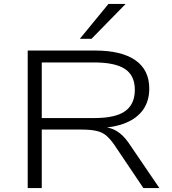

<svg xmlns="http://www.w3.org/2000/svg" viewBox="-20 -964 881 984"><path d="M122 0V-705H467Q602 -705 673.5 -655.5Q745 -606 745 -510Q745 -447 714 -402.5Q683 -358 624 -334Q565 -310 480 -307L490 -315L504 -314Q545 -312 577 -293Q609 -274 637 -235L797 0H715L565 -223Q544 -253 523.5 -270Q503 -287 473 -293.5Q443 -300 396 -300H194V0ZM194 -359H464Q572 -359 621.5 -394.5Q671 -430 671 -504Q671 -577 620.5 -610.5Q570 -644 461 -644H194ZM389 -765 536 -944H624L449 -765Z"/></svg>

Font: Nunito Sans 10pt Expanded Light
Style: Regular
Weight: 300
Width: 7
Designer: Vernon Adams
Foundry: Vernon Adams
Version: Version 3.101;gftools[0.9.27]